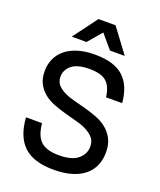

<svg xmlns="http://www.w3.org/2000/svg" viewBox="-164 -1012 938 1123"><g transform="rotate(20 305.0 -451.0)"><path d="M305 8Q181 8 119.5 -49.5Q58 -107 50 -225H150Q157 -148 193 -115Q229 -82 305 -82Q386 -82 424 -114Q462 -146 462 -192Q462 -225 444.5 -245.5Q427 -266 399 -280.5Q371 -295 335 -304.5Q299 -314 261 -324.5Q223 -335 187 -348.5Q151 -362 123 -384Q95 -406 77.5 -438Q60 -470 60 -518Q60 -558 75.5 -593Q91 -628 121.5 -653.5Q152 -679 198 -693.5Q244 -708 305 -708Q426 -708 484 -654Q542 -600 550 -495H450Q442 -559 410 -588.5Q378 -618 305 -618Q228 -618 193 -589Q158 -560 158 -518Q158 -487 175.5 -467.5Q193 -448 221 -434.5Q249 -421 285 -412Q321 -403 359 -392.5Q397 -382 433 -368Q469 -354 497 -331Q525 -308 542.5 -274.5Q560 -241 560 -191Q560 -147 544.5 -110.5Q529 -74 497.5 -47.5Q466 -21 418 -6.5Q370 8 305 8ZM305 -846 232 -760H140L252 -910H358L470 -760H378Z"/></g></svg>

Font: Retni Sans Medium
Style: Regular
Weight: 500
Designer: Vitaly Kuzmin
Foundry: ParaType Ltd.
Version: Version 1.00;March 2, 2019;FontCreator 11.5.0.2425 64-bit; t